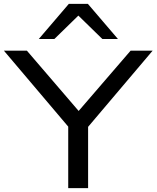

<svg xmlns="http://www.w3.org/2000/svg" viewBox="-20 -965 803 985"><path d="M330 0V-359L349 -293L0 -705H118L385 -394H382L650 -705H763L414 -293L432 -359V0ZM179 -765 333 -945H431L585 -765H505L382 -885L259 -765Z"/></svg>

Font: Nunito Sans 7pt Expanded
Style: Regular
Weight: 400
Width: 7
Designer: Vernon Adams
Foundry: Vernon Adams
Version: Version 3.101;gftools[0.9.27]